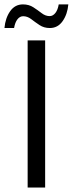

<svg xmlns="http://www.w3.org/2000/svg" viewBox="-35 -837 325 857"><path d="M88.4 0V-656.7H166.5V0ZM-15.1 -711.9Q-11.2 -756.3 10.3 -786.9Q31.7 -817.4 67.4 -817.4Q94.2 -817.4 114 -804.4Q133.8 -791.5 150.9 -778.3Q168 -765.1 186.5 -765.1Q201.2 -765.1 212.2 -779.1Q223.1 -793 227.1 -817.4H270Q266.1 -773.4 244.6 -742.7Q223.1 -711.9 187.5 -711.9Q161.1 -711.9 141.4 -725.1Q121.6 -738.3 104.5 -751.5Q87.4 -764.6 68.4 -764.6Q53.7 -764.6 43 -751Q32.2 -737.3 27.8 -711.9Z"/></svg>

Font: Varta Light
Style: Regular
Weight: 400
Version: Version 1.004